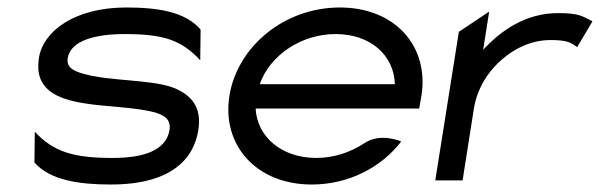

<svg xmlns="http://www.w3.org/2000/svg" viewBox="-20 -482 1603 513"><path d="M84 -327C71 -245 129 -218 205 -206C265 -196 347 -196 399 -180C420 -173 437 -162 433 -135C424 -80 364 -60 281 -60C179 -60 124 -75 73 -130L72 -48C114 0 192 11 276 11C437 11 498 -57 510 -135C520 -199 488 -229 445 -247C383 -271 271 -264 199 -286C176 -293 157 -302 161 -327C169 -375 238 -391 313 -391C415 -391 464 -376 515 -321L516 -403C475 -451 401 -462 317 -462C180 -462 95 -399 84 -327Z M593 -226C572 -95 664 11 813 11C912 11 999 -35 1052 -104C1052 -104 996 -129 953 -99C916 -75 872 -60 825 -60C733 -60 667 -116 663 -192H1100L1106 -226C1127 -357 1037 -462 888 -462C739 -462 614 -357 593 -226ZM674 -257C701 -334 784 -391 877 -391C970 -391 1033 -334 1035 -257Z M1143 0H1216L1246 -191C1255 -247 1285 -292 1321 -323C1353 -351 1398 -375 1451 -375C1496 -375 1506 -368 1522 -356L1563 -425C1537 -438 1529 -447 1471 -447C1385 -447 1319 -401 1271 -349L1287 -451L1206 -397Z"/></svg>

Font: Charger Sport
Style: ExtObl
Weight: 400
Designer: Jasper
Foundry: Cannot Into Space Fonts
Version: Version 1.1